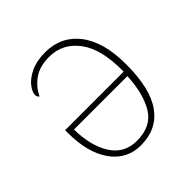

<svg xmlns="http://www.w3.org/2000/svg" viewBox="-152 -662 793 793"><g transform="rotate(-45 244.5 -266.0)"><path d="M232 10Q150 10 102 -57Q54 -124 54 -242V-256H396Q398 -386 349 -451.5Q300 -517 222 -517Q165 -517 130 -491.5Q95 -466 78 -429Q69 -435 69 -447Q69 -464 86.5 -486.5Q104 -509 138.5 -525.5Q173 -542 223 -542Q316 -542 370.5 -471.5Q425 -401 425 -270Q425 -128 375 -59Q325 10 232 10ZM233 -15Q317 -15 353 -74Q389 -133 394 -232H82Q83 -135 121.5 -75Q160 -15 233 -15Z"/></g></svg>

Font: Noto Serif Thin
Style: Regular
Weight: 100
Designer: Monotype Design Team
Foundry: Monotype Imaging Inc.
Version: Version 2.015